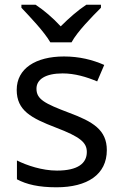

<svg xmlns="http://www.w3.org/2000/svg" viewBox="-20 -786 519 816"><path d="M194 -606H284C308 -651 371 -715 409 -753V-766H347C312 -743 274 -710 238 -674C205 -710 166 -743 131 -766H71V-753C107 -715 168 -651 194 -606ZM434 -148C434 -234 375 -269 273 -307C170 -346 135 -364 135 -409C135 -449 174 -474 246 -474C298 -474 348 -459 393 -440L423 -510C373 -532 317 -546 252 -546C132 -546 51 -495 51 -404C51 -316 113 -284 217 -244C322 -204 349 -180 349 -140C349 -92 311 -61 222 -61C159 -61 94 -83 52 -104V-24C93 -2 145 10 220 10C351 10 434 -44 434 -148Z"/></svg>

Font: Noto Sans Syriac Western
Style: Regular
Weight: 400
Designer: Patrick Giasson and the Monotype Design Team
Foundry: Monotype Imaging Inc.
Version: Version 3.000